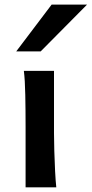

<svg xmlns="http://www.w3.org/2000/svg" viewBox="-20 -801 392 821"><path d="M82 -498H210.9Q210.9 -451.2 210.9 -398.7Q210.9 -346.2 210.9 -301.5Q210.9 -256.8 210.9 -231.9Q210.9 -200.7 212.2 -156Q213.4 -111.3 215.6 -68.8Q217.8 -26.4 220.7 0H89.4Q89.4 -35.2 89.4 -82.5Q89.4 -129.9 89.4 -177Q89.4 -224.1 89.4 -258.8Q89.4 -330.1 88.1 -394.8Q86.9 -459.5 82 -498ZM200.7 -781.2H352.1L153.8 -581.1H49.3Z"/></svg>

Font: Kanchenjunga
Style: Bold
Weight: 700
Designer: Becca Hirsbrunner Spalinger
Foundry: SIL International
Version: Version 2.001